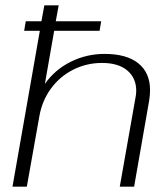

<svg xmlns="http://www.w3.org/2000/svg" viewBox="-20 -703 628 723"><path d="M545 -364Q545 -346 542 -326L485 0H431L490 -334Q493 -348 493 -361Q493 -409 459.5 -437.5Q426 -466 364 -466Q306 -466 255.5 -440.5Q205 -415 171.5 -369Q138 -323 128 -264L81 0H27L130 -587H71L77 -623H136L147 -683H201L190 -623H361L355 -587H184L149 -387Q187 -441 246.5 -470.5Q306 -500 374 -500Q457 -500 501 -464.5Q545 -429 545 -364Z"/></svg>

Font: Fahkwang ExtraLight
Style: Italic
Weight: 275
Italic angle: -10°
Designer: Suppakit Chalermlarp | Katatrad Co.,Ltd.
Foundry: Cadson Demak Co.,Ltd.
Version: Version 1.000; ttfautohint (v1.6)